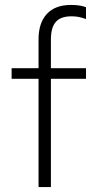

<svg xmlns="http://www.w3.org/2000/svg" viewBox="-20 -757 386 777"><path d="M136 0V-438H27V-481H136V-598Q136 -664 169.5 -700.5Q203 -737 267 -737Q285 -737 299.5 -735Q314 -733 328 -728V-680Q311 -686 298 -688.5Q285 -691 269 -691Q226 -691 206 -668.5Q186 -646 186 -597V-481H328V-438H186V0Z"/></svg>

Font: Red Hat Text VF
Style: Regular
Weight: 300
Designer: Pentagram, MCKL
Foundry: Pentagram, MCKL
Version: Version 1.023